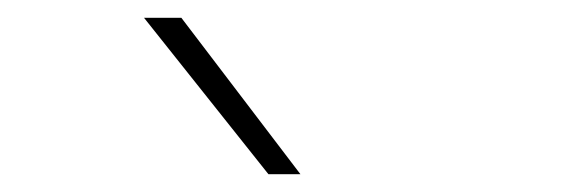

<svg xmlns="http://www.w3.org/2000/svg" viewBox="-20 -828 640 216"><path d="M282 -632 142 -808H184L318 -632Z"/></svg>

Font: Encode Sans Expanded Thin
Style: Regular
Weight: 100
Width: 7
Designer: Multiple Designers
Foundry: Impallari Type
Version: Version 3.000; ttfautohint (v1.8.3) -l 8 -r 50 -G 200 -x 14 